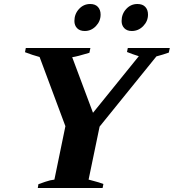

<svg xmlns="http://www.w3.org/2000/svg" viewBox="-20 -940 869 960"><path d="M352 -835Q352 -870 375 -895Q398 -920 431 -920Q456 -920 469.5 -905.5Q483 -891 483 -867Q483 -834 459.5 -809.5Q436 -785 404 -785Q379 -785 365.5 -799Q352 -813 352 -835ZM588 -835Q588 -870 611 -895Q634 -920 667 -920Q693 -920 706.5 -905.5Q720 -891 720 -867Q720 -834 696 -809.5Q672 -785 639 -785Q615 -785 601.5 -799Q588 -813 588 -835ZM172 -19Q180 -22 206 -31Q232 -40 252 -42L307 -309L178 -655Q141 -665 105 -679L109 -700H432L427 -676Q364 -657 341 -654L445 -376L674 -659Q642 -669 615 -680L619 -700H829L824 -677Q796 -667 762 -658L478 -307L423 -42Q433 -40 449 -35Q465 -30 474 -28Q487 -23 497 -20L493 0H169Z"/></svg>

Font: Trirong ExtraBold
Style: Italic
Weight: 800
Italic angle: -12°
Designer: Katatrad Team
Foundry: CadsonDemak
Version: Version 1.001